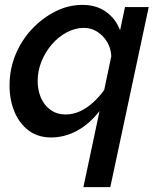

<svg xmlns="http://www.w3.org/2000/svg" viewBox="-20 -552 645 785"><path d="M387 -98Q346 -45 295 -17.5Q244 10 189 10Q135 10 97 -18.5Q59 -47 39 -95.5Q19 -144 19 -202Q19 -269 43.5 -328.5Q68 -388 111 -433.5Q154 -479 207 -505.5Q260 -532 317 -532Q375 -532 414.5 -503Q454 -474 471 -428L491 -523H588L431 213H321ZM248 -84Q279 -84 307 -97Q335 -110 360 -132.5Q385 -155 406 -184L435 -322Q434 -353 418.5 -379.5Q403 -406 378 -422Q353 -438 323 -438Q287 -438 252.5 -419.5Q218 -401 191.5 -370Q165 -339 149.5 -300.5Q134 -262 134 -221Q134 -183 147.5 -152Q161 -121 187 -102.5Q213 -84 248 -84Z"/></svg>

Font: Raleway Thin SemiBold
Style: Italic
Weight: 600
Italic angle: -12°
Version: Version 4.026